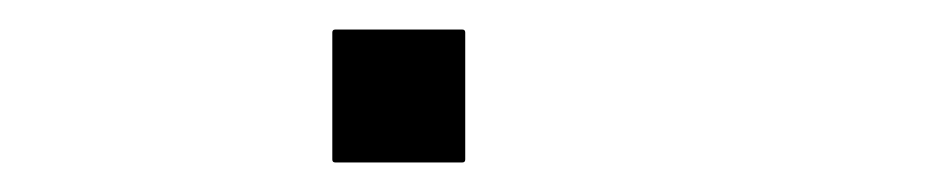

<svg xmlns="http://www.w3.org/2000/svg" viewBox="-20 -415 640 130"><path d="M207 -395H293Q295 -395 295 -393V-307Q295 -305 293 -305H207Q205 -305 205 -307V-393Q205 -395 207 -395Z"/></svg>

Font: Pixel Panel Black
Style: Regular
Weight: 900
Monospace: yes
Designer: Óliver Lalan
Foundry: Óliver Lalan
Version: Version 1.000; ttfautohint (v1.8.4.7-5d5b-dirty);gftools[0.9